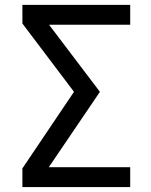

<svg xmlns="http://www.w3.org/2000/svg" viewBox="-20 -752 607 774"><path d="M177.7 -652.3 382.8 -381.8 176.8 -78.1H504.9V2H70.3V-73.2L278.3 -381.8L70.3 -657.2V-732.4H504.9V-652.3Z"/></svg>

Font: irohakakuC Regular
Style: Regular
Weight: 400
Designer: [Source Han Sans]
Ryoko NISHIZUKA Ë•øÂ°öÊ∂ºÂ≠ê (kana & ideographs); Paul D. Hunt (Latin, Greek & Cyrillic); Wenlong ZHAN
Version: Version 1.001.20160904